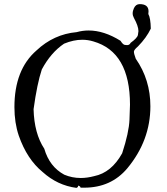

<svg xmlns="http://www.w3.org/2000/svg" viewBox="-20 -890 809 932"><path d="M351 22Q359 19 359 13V11Q371 14 371 21H389Q519 21 598 -73Q710 -208 710 -374Q710 -503 639 -605Q630 -629 630 -639Q630 -648 650 -665Q691 -707 712 -751Q711 -803 700 -822L701 -835Q701 -870 658 -870Q639 -870 630 -850Q624 -837 624 -825Q624 -814 630 -803Q652 -763 652 -739Q652 -735 649.5 -720.5Q647 -706 614 -682Q609 -671 597 -671Q595 -671 586 -672Q577 -673 565 -692Q485 -742 410 -742Q381 -742 352 -734Q241 -724 157 -645Q50 -552 50 -370Q50 -294 71 -232Q111 -117 187 -55Q259 10 351 22ZM372 -26Q330 -26 292 -42Q220 -81 195 -168Q146 -242 143 -360Q160 -484 183 -553Q227 -635 291 -678Q337 -697 379 -697Q407 -697 433 -689Q611 -638 611 -382Q611 -371 608.5 -309Q606 -247 573 -146Q521 -52 437 -35Q403 -26 372 -26Z"/></svg>

Font: Xiaobo Songti 小帛宋体
Style: Regular
Weight: 400
Version: Version 1.501;March 17, 2024;FontCreator 14.0.0.2814 64-bit